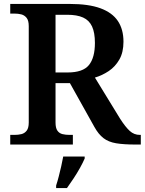

<svg xmlns="http://www.w3.org/2000/svg" viewBox="-20 -734 735 975"><path d="M32 0V-49H54Q73 -49 89 -53Q105 -57 115.5 -70.5Q126 -84 126 -112V-601Q126 -630 115 -643.5Q104 -657 88 -661Q72 -665 54 -665H32V-714H334Q430 -714 490 -692Q550 -670 578.5 -627.5Q607 -585 607 -522Q607 -468 586 -431.5Q565 -395 532 -373Q499 -351 462 -340L590 -131Q617 -89 639 -69Q661 -49 690 -49H695V0H669Q608 0 569.5 -6.5Q531 -13 505.5 -32.5Q480 -52 459 -90L335 -312H262V-112Q262 -84 271.5 -70.5Q281 -57 297 -53Q313 -49 333 -49H350V0ZM323 -366Q401 -366 431.5 -403.5Q462 -441 462 -516Q462 -568 447.5 -599.5Q433 -631 402 -645Q371 -659 321 -659H262V-366ZM265 208Q272 187 278.5 161.5Q285 136 291 110Q297 84 301 61H410V71Q401 92 386 119Q371 146 353 173Q335 200 320 221H265Z"/></svg>

Font: Noto Serif Hebrew SemiBold
Style: Regular
Weight: 600
Version: Version 2.003